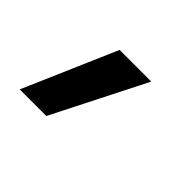

<svg xmlns="http://www.w3.org/2000/svg" viewBox="-72 -320 643 643"><g transform="rotate(45 250.0 2.0)"><path d="M53 167 196 -163H346L179 167Z"/></g></svg>

Font: Iosevka SS18 Extrabold
Style: Italic
Weight: 800
Italic angle: -9°
Monospace: yes
Designer: Belleve Invis
Foundry: Belleve Invis
Version: Version 25.1.1; ttfautohint (v1.8.4)